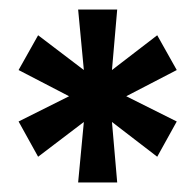

<svg xmlns="http://www.w3.org/2000/svg" viewBox="-20 -708 410 403"><path d="M144 -325 156 -452 60 -379 19 -453 125 -506 19 -561 60 -634 156 -561 144 -688H226L215 -561L310 -634L351 -561L245 -506L351 -453L310 -379L215 -452L226 -325Z"/></svg>

Font: Archivo ExtraCondensed ExtraBold
Style: Regular
Weight: 800
Width: 2
Designer: Hector Gatti
Foundry: Omnibus-Type
Version: Version 2.001